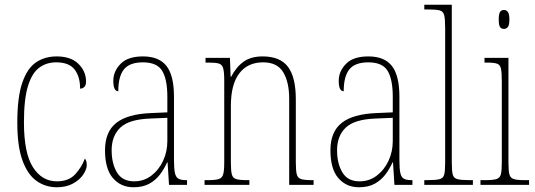

<svg xmlns="http://www.w3.org/2000/svg" viewBox="-20 -780 2259 810"><path d="M220 10Q172 10 134.5 -16.5Q97 -43 75 -102.5Q53 -162 53 -263Q53 -370 74 -431Q95 -492 132 -517Q169 -542 219 -542Q279 -542 311 -510.5Q343 -479 343 -436Q343 -420 335.5 -413Q328 -406 318 -406Q318 -457 294.5 -487Q271 -517 217 -517Q176 -517 145.5 -494.5Q115 -472 98 -417Q81 -362 81 -264Q81 -134 119 -74.5Q157 -15 220 -15Q270 -15 297.5 -45Q325 -75 338 -111Q346 -102 346 -84Q346 -66 331.5 -44Q317 -22 288.5 -6Q260 10 220 10Z M543 10Q490 10 456.5 -28.5Q423 -67 423 -146Q423 -224 470.5 -261.5Q518 -299 617 -303L686 -306V-371Q686 -446 664 -481.5Q642 -517 583 -517Q527 -517 503 -487.5Q479 -458 479 -395Q458 -395 458 -439Q458 -479 488.5 -510.5Q519 -542 583 -542Q651 -542 682.5 -501.5Q714 -461 714 -372V-105Q714 -68 718 -50Q722 -32 733 -26Q744 -20 765 -20H769V0H693L687 -95H685Q673 -68 655 -44Q637 -20 610 -5Q583 10 543 10ZM546 -15Q587 -15 618.5 -39Q650 -63 668 -101.5Q686 -140 686 -185V-283L616 -280Q525 -277 488 -242Q451 -207 451 -146Q451 -90 473.5 -52.5Q496 -15 546 -15Z M843 0V-20H856Q888 -20 902.5 -24.5Q917 -29 921.5 -44.5Q926 -60 926 -95V-441Q926 -476 921.5 -492Q917 -508 903 -512Q889 -516 859 -516H847V-536H950L953 -456H955Q977 -498 1008 -520Q1039 -542 1088 -542Q1162 -542 1195 -498Q1228 -454 1228 -361V-95Q1228 -60 1232 -44.5Q1236 -29 1250.5 -24.5Q1265 -20 1296 -20H1303V0H1200V-364Q1200 -433 1175 -475Q1150 -517 1090 -517Q1025 -517 989.5 -470.5Q954 -424 954 -333V-95Q954 -60 958 -44.5Q962 -29 976.5 -24.5Q991 -20 1023 -20H1032V0Z M1494 10Q1441 10 1407.5 -28.5Q1374 -67 1374 -146Q1374 -224 1421.5 -261.5Q1469 -299 1568 -303L1637 -306V-371Q1637 -446 1615 -481.5Q1593 -517 1534 -517Q1478 -517 1454 -487.5Q1430 -458 1430 -395Q1409 -395 1409 -439Q1409 -479 1439.5 -510.5Q1470 -542 1534 -542Q1602 -542 1633.5 -501.5Q1665 -461 1665 -372V-105Q1665 -68 1669 -50Q1673 -32 1684 -26Q1695 -20 1716 -20H1720V0H1644L1638 -95H1636Q1624 -68 1606 -44Q1588 -20 1561 -5Q1534 10 1494 10ZM1497 -15Q1538 -15 1569.5 -39Q1601 -63 1619 -101.5Q1637 -140 1637 -185V-283L1567 -280Q1476 -277 1439 -242Q1402 -207 1402 -146Q1402 -90 1424.5 -52.5Q1447 -15 1497 -15Z M1770 0V-20H1781Q1818 -20 1834 -24Q1850 -28 1854 -43.5Q1858 -59 1858 -94V-662Q1858 -699 1854 -715.5Q1850 -732 1835.5 -736Q1821 -740 1791 -740H1770V-760H1886V-94Q1886 -59 1890 -43.5Q1894 -28 1910.5 -24Q1927 -20 1963 -20H1975V0Z M2106 -658Q2095 -658 2089.5 -666Q2084 -674 2084 -698Q2084 -721 2089.5 -729.5Q2095 -738 2106 -738Q2116 -738 2122.5 -729.5Q2129 -721 2129 -698Q2129 -674 2122.5 -666Q2116 -658 2106 -658ZM2007 0V-20H2027Q2059 -20 2074 -24.5Q2089 -29 2093 -44.5Q2097 -60 2097 -95V-437Q2097 -473 2093.5 -490Q2090 -507 2076.5 -511.5Q2063 -516 2033 -516H2024V-536H2125V-95Q2125 -60 2129 -44.5Q2133 -29 2147.5 -24.5Q2162 -20 2194 -20H2212V0Z"/></svg>

Font: Noto Serif Sinhala Condensed Thin
Style: Regular
Weight: 100
Width: 3
Designer: Jelle Bosma - Monotype Design Team
Foundry: Monotype Imaging Inc.
Version: Version 2.007; ttfautohint (v1.8.4.7-5d5b)